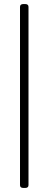

<svg xmlns="http://www.w3.org/2000/svg" viewBox="-20 -790 240 950"><path d="M96 140Q79 140 79 126V-756Q79 -770 96 -770H104Q121 -770 121 -756V126Q121 140 104 140Z"/></svg>

Font: Asap Condensed ExtraLight
Style: Regular
Weight: 200
Width: 3
Designer: Pablo Cosgaya
Foundry: Omnibus-Type
Version: Version 3.001; ttfautohint (v1.8.4.7-5d5b)